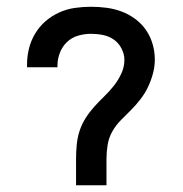

<svg xmlns="http://www.w3.org/2000/svg" viewBox="-20 -548 540 568"><path d="M205 0V-78Q205 -99 207 -120Q209 -141 215.5 -161Q222 -181 233.5 -199Q245 -217 259 -232.5Q273 -248 288.5 -263Q304 -278 317 -294.5Q330 -311 339 -330.5Q348 -350 348 -371Q348 -388 339.5 -404.5Q331 -421 316.5 -431Q302 -441 284.5 -444.5Q267 -448 249 -448Q230 -448 211 -442.5Q192 -437 178 -423.5Q164 -410 157 -391.5Q150 -373 150 -354V-349H60V-358Q60 -382 66 -405.5Q72 -429 84.5 -449.5Q97 -470 115 -485.5Q133 -501 155 -511Q177 -521 201 -524.5Q225 -528 249 -528Q272 -528 295 -525Q318 -522 339.5 -514Q361 -506 380 -492Q399 -478 412 -459Q425 -440 431.5 -417.5Q438 -395 438 -372Q438 -351 432.5 -330.5Q427 -310 418 -291Q409 -272 396 -255Q383 -238 368 -223Q353 -208 338 -193Q323 -178 312.5 -159.5Q302 -141 298.5 -120Q295 -99 295 -78V0Z"/></svg>

Font: Iosevka SS18 Medium
Style: Regular
Weight: 500
Monospace: yes
Designer: Belleve Invis
Foundry: Belleve Invis
Version: Version 25.1.1; ttfautohint (v1.8.4)